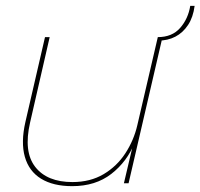

<svg xmlns="http://www.w3.org/2000/svg" viewBox="-20 -627 686 657"><path d="M227 10Q162 10 120.5 -15.5Q79 -41 65 -90.5Q51 -140 67 -210L134 -500H150L83 -208Q60 -108 100.5 -56Q141 -4 228 -4Q289 -4 334.5 -31Q380 -58 409 -102.5Q438 -147 450 -199L520 -500H536L420 0H404L437 -140L441 -139Q415 -74 361 -32Q307 10 227 10ZM521 -488 520 -500Q569 -500 596.5 -531.5Q624 -563 631 -607H646Q641 -568 623.5 -541.5Q606 -515 580 -501.5Q554 -488 521 -488Z"/></svg>

Font: Work Sans Thin
Style: Italic
Weight: 250
Italic angle: -13°
Designer: Wei Huang
Foundry: Wei Huang
Version: Version 2.012